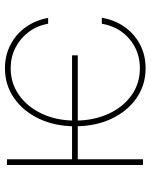

<svg xmlns="http://www.w3.org/2000/svg" viewBox="61 -644 594 756"><g transform="rotate(-90 358.0 -266.0)"><path d="M518.1 -279.3V-256.8H96.2V-279.3ZM108.9 -535.6V0H86.4V-535.6ZM467.3 10.3Q400.9 10.3 349.1 -25.9Q297.4 -62 268.1 -124.8Q238.8 -187.5 238.8 -267.1Q238.8 -346.2 268.1 -408.4Q297.4 -470.7 349.1 -507.1Q400.9 -543.5 467.3 -543.5Q517.1 -543.5 558.8 -522.2Q600.6 -501 628.4 -462.6Q656.2 -424.3 665.5 -373.5H642.6Q634.8 -417 609.9 -450.2Q585 -483.4 548.1 -502.2Q511.2 -521 467.3 -521Q408.2 -521 361.6 -488Q314.9 -455.1 288.1 -397.7Q261.2 -340.3 261.2 -267.1Q261.2 -194.8 287.4 -137Q313.5 -79.1 360.1 -45.7Q406.7 -12.2 467.3 -12.2Q533.7 -12.2 582.3 -53.2Q630.9 -94.2 642.6 -162.1H666Q657.2 -110.4 629.4 -71.5Q601.6 -32.7 559.8 -11.2Q518.1 10.3 467.3 10.3Z"/></g></svg>

Font: Inter 20pt Thin
Style: Regular
Weight: 250
Version: Version 4.001;git-66647c0bb